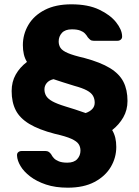

<svg xmlns="http://www.w3.org/2000/svg" viewBox="-20 -730 645 890"><path d="M294 140Q237 140 193.5 125.5Q150 111 120 88Q90 65 75 39.5Q60 14 59 -8Q58 -19 64.5 -24.5Q71 -30 80 -30H191Q200 -30 206 -26Q212 -22 217 -15Q222 -5 230 3.5Q238 12 253 18Q268 24 292 24Q323 24 338 7.5Q353 -9 353 -32Q353 -49 344.5 -62Q336 -75 311 -86.5Q286 -98 233 -110Q160 -129 116 -155.5Q72 -182 53 -219Q34 -256 34 -308Q34 -351 53 -384.5Q72 -418 105 -443Q95 -459 90.5 -478.5Q86 -498 86 -521Q86 -571 111.5 -614.5Q137 -658 187.5 -684Q238 -710 311 -710Q388 -710 439.5 -685.5Q491 -661 518 -627Q545 -593 546 -563Q547 -553 540.5 -547Q534 -541 525 -541H414Q404 -541 398.5 -545.5Q393 -550 387 -557Q382 -566 374 -574.5Q366 -583 351.5 -588.5Q337 -594 313 -594Q282 -594 267 -577.5Q252 -561 252 -538Q252 -521 260.5 -508Q269 -495 294.5 -484Q320 -473 372 -461Q446 -441 489.5 -414.5Q533 -388 552 -351Q571 -314 571 -262Q571 -220 551.5 -186Q532 -152 500 -127Q510 -110 514.5 -91Q519 -72 519 -49Q519 1 493.5 44Q468 87 418 113.5Q368 140 294 140ZM377 -206Q397 -213 408 -225Q419 -237 419 -254Q419 -272 411 -286Q403 -300 382.5 -311Q362 -322 325 -332Q293 -342 270.5 -349Q248 -356 228 -363Q207 -358 196.5 -345Q186 -332 186 -316Q186 -299 194 -285.5Q202 -272 222.5 -260.5Q243 -249 282 -237Q326 -224 377 -206Z"/></svg>

Font: DVN-Rubik
Style: Bold
Weight: 700
Designer: Hubert and Fischer
Foundry: Hubert & Fischer
Version: Version 2.102